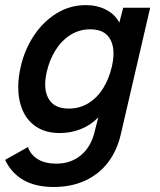

<svg xmlns="http://www.w3.org/2000/svg" viewBox="-42 -518 627 751"><path d="M168 213.4Q28.8 213.4 -22 107.4L67.4 57.1Q77.6 87.4 106 104.7Q134.3 122.1 178.2 122.1Q235.4 122.1 274.9 88.9Q314.5 55.7 328.6 -4.4L342.3 -58.6Q312 -27.8 273.2 -12.7Q234.4 2.4 192.4 2.4Q138.7 2.4 102.1 -20.8Q65.4 -43.9 47.4 -84.7Q29.3 -125.5 29.3 -177.7Q29.3 -215.3 39.1 -257.3Q53.7 -322.3 89.6 -377.2Q125.5 -432.1 178.2 -465.1Q231 -498 293.9 -498Q337.9 -498 372.6 -480.2Q407.2 -462.4 424.8 -429.7L439.9 -487.8H545.4L431.2 4.4Q416.5 70.3 380.6 117.2Q344.7 164.1 290.5 188.7Q236.3 213.4 168 213.4ZM395.5 -257.3Q401.9 -286.1 401.9 -308.6Q401.9 -352.1 379.6 -377.7Q357.4 -403.3 311 -403.3Q267.6 -403.3 232.7 -380.9Q197.8 -358.4 174.6 -320.8Q151.4 -283.2 141.1 -237.8Q134.8 -209.5 134.8 -188Q134.8 -144.5 157.5 -118.9Q180.2 -93.3 227.1 -93.3Q270.5 -93.3 304.9 -115Q339.4 -136.7 362.1 -173.8Q384.8 -210.9 395.5 -257.3Z"/></svg>

Font: Acari Sans SemiBold
Style: Italic
Weight: 600
Italic angle: -13°
Designer: Alfredo Marco Pradil and Stefan Peev
Foundry: Hanken Design Co.
Version: Version 1.045;January 11, 2019;FontCreator 11.5.0.2425 64-bi